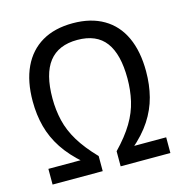

<svg xmlns="http://www.w3.org/2000/svg" viewBox="-106 -812 872 910"><g transform="rotate(-15 330.5 -357.0)"><path d="M41 0V-77H211V-66Q153 -116 118 -169Q83 -222 67.5 -280.5Q52 -339 52 -405Q52 -503 84.5 -572Q117 -641 179 -677.5Q241 -714 331 -714Q419 -714 481.5 -677.5Q544 -641 576 -571.5Q608 -502 608 -404Q608 -338 593 -280Q578 -222 543.5 -169Q509 -116 450 -66V-77H619V0H375V-74Q429 -130 459.5 -181Q490 -232 502 -284.5Q514 -337 514 -394Q514 -513 469.5 -572.5Q425 -632 331 -632Q238 -632 192 -573Q146 -514 146 -394Q146 -337 158.5 -284.5Q171 -232 202 -181Q233 -130 287 -74V0Z"/></g></svg>

Font: Nunito Sans 7pt Condensed Medium
Style: Regular
Weight: 500
Width: 3
Designer: Vernon Adams
Foundry: Vernon Adams
Version: Version 3.101;gftools[0.9.27]